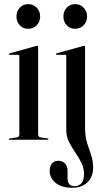

<svg xmlns="http://www.w3.org/2000/svg" viewBox="-20 -658 482 904"><path d="M112.5 -522.5Q88.5 -522.5 73 -539.2Q57.5 -556 57.5 -580.5Q57.5 -605 73.2 -621.8Q89 -638.5 112.5 -638.5Q137.5 -638.5 153.2 -621.5Q169 -604.5 169 -580.5Q169 -556 153 -539.2Q137 -522.5 112.5 -522.5ZM159.5 -437V-25.5Q159.5 -13 171.5 -11L203 -6.5Q208 -6 208 -3Q208 0 204 0H24.5Q21.5 0 21.5 -3Q21.5 -5 25.5 -6L59 -11Q71 -13 71 -25V-394.5Q71 -400 65 -400H26Q22.5 -400 22.5 -403Q22.5 -405 26.5 -407L146.5 -440.5Q152.5 -442 155 -442Q159.5 -442 159.5 -437ZM333.5 -522.5Q309.5 -522.5 294 -539.2Q278.5 -556 278.5 -580.5Q278.5 -605 294.2 -621.8Q310 -638.5 333.5 -638.5Q358.5 -638.5 374.2 -621.5Q390 -604.5 390 -580.5Q390 -556 374 -539.2Q358 -522.5 333.5 -522.5ZM380.5 -56.5Q380.5 -15.5 390 14.5Q399.5 44.5 409 72Q418.5 99.5 418.5 132Q418.5 173.5 392.2 199.8Q366 226 319.5 226Q269.5 226 241.8 203Q214 180 214 147Q214 123 225.2 111Q236.5 99 255.5 99Q274 99 286 111.8Q298 124.5 298 145.5V179Q298 218.5 329.5 218.5Q375.5 218.5 375.5 161.5Q375.5 133 363 108Q350.5 83 334 59.2Q317.5 35.5 304.8 10Q292 -15.5 292 -45.5V-394.5Q292 -400 286 -400H247.5Q243.5 -400 243.5 -403Q243.5 -405.5 247.5 -407L366.5 -440Q373.5 -442 376 -442Q380.5 -442 380.5 -436Z"/></svg>

Font: Fraunces 144pt S000
Style: Regular
Weight: 400
Version: Version 1.000; ttfautohint (v1.8.3)